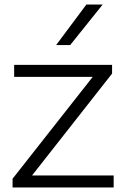

<svg xmlns="http://www.w3.org/2000/svg" viewBox="-20 -828 554 848"><path d="M121.5 -53H482V0H35.5V-38.5L389.5 -488.5H42.5V-541.5H475V-503ZM228 -629 361.5 -808H433.5L290 -629Z"/></svg>

Font: Encode Sans Expanded Light
Style: Regular
Weight: 300
Width: 7
Designer: Multiple Designers
Foundry: Impallari Type
Version: Version 2.000